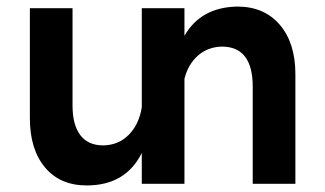

<svg xmlns="http://www.w3.org/2000/svg" viewBox="-20 -560 990 585"><path d="M880 -334V0H750V-296Q750 -418 656 -418Q613 -417 583 -390.5Q553 -364 542 -320V0H412V-94Q363 5 244 5Q163 5 117 -50Q71 -105 71 -200V-535H201V-238Q201 -180 224.5 -148.5Q248 -117 295 -117Q342 -118 373 -150Q404 -182 412 -233V-535H542V-451Q592 -538 703 -540Q785 -540 832.5 -484.5Q880 -429 880 -334Z"/></svg>

Font: Montserrat arm2 Medium
Style: Regular
Weight: 500
Designer: Julieta Ulanovsky
Foundry: Julieta Ulanovsky
Version: Version 6.000